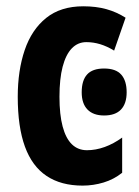

<svg xmlns="http://www.w3.org/2000/svg" viewBox="-20 -577 439 607"><path d="M241.2 9.8Q172.9 9.8 127.2 -20.8Q81.5 -51.3 58.8 -113.5Q36.1 -175.8 36.1 -271Q36.1 -354 58.1 -418.7Q80.1 -483.4 126 -520.3Q171.9 -557.1 243.2 -557.1Q283.7 -557.1 316.2 -548.1Q348.6 -539.1 377 -521L340.8 -417Q318.4 -430.7 296.6 -437.3Q274.9 -443.8 252.9 -443.8Q226.1 -443.8 207 -424.1Q188 -404.3 178 -366Q168 -327.6 168 -271Q168 -214.8 178 -177.2Q188 -139.6 207.3 -120.8Q226.6 -102.1 254.9 -102.1Q282.7 -102.1 311 -112.3Q339.4 -122.6 366.2 -142.1V-30.8Q339.8 -9.8 307.4 0Q274.9 9.8 241.2 9.8ZM309.1 -360.4Q346.2 -360.4 363.3 -341.1Q380.4 -321.8 380.4 -285.2Q380.4 -249.5 362.5 -230.7Q344.7 -211.9 309.1 -211.9Q274.9 -211.9 256.6 -230.7Q238.3 -249.5 238.3 -285.2Q238.3 -322.8 255.4 -341.6Q272.5 -360.4 309.1 -360.4Z"/></svg>

Font: Open Sans Condensed
Style: Regular
Weight: 400
Width: 3
Designer: Monotype Design Team
Foundry: Monotype Imaging Inc.
Version: Version 3.000